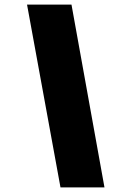

<svg xmlns="http://www.w3.org/2000/svg" viewBox="-20 -763 532 838"><path d="M244 55 98 -743H292L436 55Z"/></svg>

Font: Saira Expanded Black
Style: Italic
Weight: 900
Width: 7
Italic angle: -12°
Designer: Hector Gatti with collaboration of the Omnibus-Type team
Foundry: Omnibus-Type
Version: Version 1.101